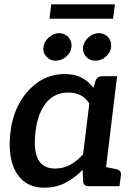

<svg xmlns="http://www.w3.org/2000/svg" viewBox="-20 -865 622 892"><path d="M187 7Q126 7 87.5 -25.5Q49 -58 34 -117Q19 -176 29 -254Q38 -329 72 -389Q106 -449 159.5 -485Q213 -521 281 -521Q328 -521 359.5 -504Q391 -487 414 -457L424 -490Q432 -511 455 -511H524L462 0H392Q368 0 366 -22L364 -76Q327 -38 283.5 -15.5Q240 7 187 7ZM236 -82Q275 -82 306.5 -99.5Q338 -117 366 -148L395 -384Q377 -412 352.5 -423.5Q328 -435 297 -435Q255 -435 223.5 -414Q192 -393 172 -352.5Q152 -312 145 -254Q135 -170 156.5 -126Q178 -82 236 -82ZM435 0 458 -92 521 -79Q532 -76 537.5 -70Q543 -64 542 -52L535 0ZM312 -646Q309 -620 287 -601.5Q265 -583 238 -583Q213 -583 195.5 -602Q178 -621 182 -646Q185 -672 207 -691.5Q229 -711 254 -711Q281 -711 298 -692Q315 -673 312 -646ZM496 -646Q493 -620 471.5 -601.5Q450 -583 423 -583Q397 -583 380 -601.5Q363 -620 366 -646Q370 -673 391.5 -692Q413 -711 439 -711Q466 -711 482.5 -692Q499 -673 496 -646ZM210 -778 218 -845H514L505 -778Z"/></svg>

Font: Aleo SemiBold
Style: Italic
Weight: 600
Italic angle: -7°
Designer: Alessio Laiso
Foundry: Alessio Laiso
Version: Version 2.001;gftools[0.9.29]